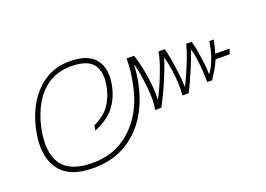

<svg xmlns="http://www.w3.org/2000/svg" viewBox="-82 -753 1293 934"><g transform="rotate(-20 564.5 -286.0)"><path d="M265 -22Q138 -22 88.5 -95.5Q39 -169 66 -294Q82 -368 117.5 -425.5Q153 -483 207 -516.5Q261 -550 332 -550Q428 -550 465.5 -500.5Q503 -451 486 -367Q473 -306 439 -262.5Q405 -219 335 -190L340 -216Q395 -242 421.5 -279.5Q448 -317 459 -368Q475 -442 446 -483.5Q417 -525 329 -525Q265 -525 217.5 -495.5Q170 -466 139 -414Q108 -362 93 -294Q68 -174 110.5 -110.5Q153 -47 271 -47Q356 -47 419.5 -84.5Q483 -122 524.5 -186Q566 -250 582 -329Q591 -371 594.5 -401Q598 -431 598 -468H637Q648 -436 656.5 -394.5Q665 -353 669.5 -310.5Q674 -268 672 -230H674Q690 -259 707.5 -300Q725 -341 738.5 -381Q752 -421 755 -447H788Q794 -428 800 -393Q806 -358 811 -318.5Q816 -279 817 -244H819Q830 -265 845 -299Q860 -333 874 -370Q888 -407 895 -436H923Q930 -416 935.5 -382.5Q941 -349 945 -315.5Q949 -282 949 -260H951Q971 -289 984.5 -325.5Q998 -362 1005 -410H1028Q1024 -392 1020 -374Q1016 -356 1011 -342H1085L1077 -316H1003Q993 -291 981.5 -271.5Q970 -252 953 -226H927Q928 -245 926 -278Q924 -311 919.5 -345Q915 -379 908 -399H906Q902 -385 892 -359Q882 -333 869.5 -304Q857 -275 845 -248.5Q833 -222 824 -206H792Q795 -238 793 -274.5Q791 -311 785.5 -346.5Q780 -382 772 -408H770Q766 -391 755.5 -363Q745 -335 731 -302Q717 -269 702 -238Q687 -207 675 -185H643Q650 -220 647.5 -265Q645 -310 638.5 -353Q632 -396 624 -426H622Q616 -311 573 -219.5Q530 -128 452.5 -75Q375 -22 265 -22Z"/></g></svg>

Font: Kanit Thin
Style: Italic
Weight: 250
Italic angle: -12°
Designer: Katatrad Team
Foundry: CadsonDemak
Version: Version 2.000; ttfautohint (v1.8.3)